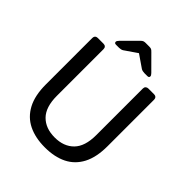

<svg xmlns="http://www.w3.org/2000/svg" viewBox="-243 -1032 1187 1187"><g transform="rotate(45 350.5 -438.5)"><path d="M351.2 10Q267.4 10 206.9 -19.8Q146.4 -49.6 113.6 -111.4Q80.7 -173.3 80.7 -269.7V-676.3Q80.7 -687.3 87.1 -693.6Q93.4 -700 103.6 -700H155Q166 -700 172.4 -693.6Q178.7 -687.3 178.7 -676.3V-268Q178.7 -170.1 224.9 -123.2Q271 -76.4 351.1 -76.4Q430.3 -76.4 476.4 -123.2Q522.6 -170.1 522.6 -268V-676.3Q522.6 -687.3 529.3 -693.6Q536.1 -700 546.3 -700H597.7Q607.9 -700 614.2 -693.6Q620.6 -687.3 620.6 -676.3V-269.7Q620.6 -173.3 588.2 -111.4Q555.7 -49.6 495.7 -19.8Q435.7 10 351.2 10ZM213.9 -750Q199.5 -750 199.5 -761.9Q199.5 -769.9 210.2 -780.6L301.9 -872.6Q312.7 -883.6 319.9 -885.5Q327.1 -887.5 334.8 -887.5H367.3Q375.9 -887.5 383.1 -885.5Q390.2 -883.6 400.2 -872.6L491.9 -780.6Q502.6 -769.9 502.6 -761.9Q502.6 -750 488.2 -750H461.1Q454.4 -750 446.5 -751.8Q438.6 -753.6 433.3 -757L351.1 -813.6L268.8 -757Q263.7 -753.6 255.7 -751.8Q247.7 -750 241 -750Z"/></g></svg>

Font: Rubik Light
Style: Regular
Weight: 300
Designer: Hubert and Fischer
Foundry: Hubert and Fischer
Version: Version 2.300;gftools[0.9.30]